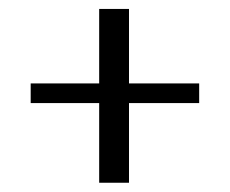

<svg xmlns="http://www.w3.org/2000/svg" viewBox="-20 -391 506 423"><path d="M198.5 11.6V-163.9H47.6V-207.2H198.5V-371.3H264.2V-207.2H418.8V-163.9H264.2V11.6Z"/></svg>

Font: Genos Thin
Style: Regular
Weight: 100
Designer: Robert E. Leuschke
Foundry: Robert E. Leuschke
Version: Version 1.010